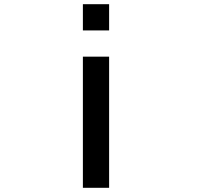

<svg xmlns="http://www.w3.org/2000/svg" viewBox="-20 -770 1040 915"><path d="M375 -500H500V125H375ZM375 -750H500V-625H375Z"/></svg>

Font: Pixel Operator Mono 8
Style: Regular
Weight: 400
Monospace: yes
Designer: Jayvee Enaguas (HarvettFox96)
Foundry: The Grandoplex Project
Version: Version 1.5.0 (October 25, 2015)